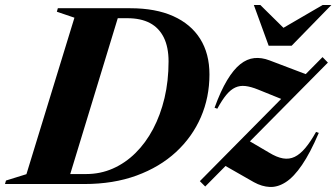

<svg xmlns="http://www.w3.org/2000/svg" viewBox="-65 -738 1349 770"><path d="M280.5 -40Q337.5 -40 387.5 -62Q437.5 -84 478.5 -124.5Q519.5 -165 549 -220.8Q578.5 -276.5 594.8 -345Q611 -413.5 611 -491.5Q611 -549 591.8 -587.8Q572.5 -626.5 536 -645.8Q499.5 -665 445.5 -665H339L326 -705H457.5Q559 -705 629.8 -673.2Q700.5 -641.5 737.8 -582.2Q775 -523 775 -439.5Q775 -347.5 740.5 -268Q706 -188.5 640.8 -128.2Q575.5 -68 482.8 -34Q390 0 273.5 0H110L125.5 -40ZM233.5 -667 163 -691 167 -705H419.5L204.5 0H-45L-41 -14L41 -39.5ZM736.5 -11.5 1228.5 -509 1250 -487 758 10ZM806.5 -302 795.5 -306Q820 -373.5 845.8 -416.2Q871.5 -459 898.5 -480.5Q925.5 -502 954.8 -505Q984 -508 1015.5 -496L1173.5 -436L1082 -333.5L969.5 -379Q941 -390.5 919 -393Q897 -395.5 878.5 -387Q860 -378.5 842.8 -357.8Q825.5 -337 806.5 -302ZM953 -7.5 826 -80 922 -180 1014 -126Q1045 -107 1070 -102.8Q1095 -98.5 1116.8 -109Q1138.5 -119.5 1159.5 -144.5Q1180.5 -169.5 1202.5 -209L1213.5 -205Q1179 -124.5 1146.2 -76.5Q1113.5 -28.5 1081.5 -7.8Q1049.5 13 1017.5 11.8Q985.5 10.5 953 -7.5ZM1264 -718 1104.5 -554.5H1012.5L953 -718H979L1090 -608.5H1041L1229 -718Z"/></svg>

Font: Newsreader 60pt
Style: Bold Italic
Weight: 700
Italic angle: -17°
Designer: Hugues Gentile
Foundry: Production Type
Version: Version 1.003